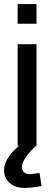

<svg xmlns="http://www.w3.org/2000/svg" viewBox="-20 -719 267 947"><path d="M101 208Q69 208 46 196Q23 184 11.5 164.5Q0 145 0 121Q0 96 13 71.5Q26 47 46 26Q66 5 86 -10L160 -2Q139 17 123 36Q107 55 97.5 72.5Q88 90 88 104Q88 120 98 130Q108 140 127 140Q136 140 150.5 137.5Q165 135 175 134L185 199Q167 202 143.5 205Q120 208 101 208ZM67 0V-501H160V0ZM67 -602V-699H160V-602Z"/></svg>

Font: Cairo Play SemiBold
Style: Regular
Weight: 600
Designer: Mohamed Gaber, Accademia di Belle Arti di Urbino
Foundry: Kief Type Foundry, Accademia di Belle Arti di Urbino
Version: Version 3.130;gftools[0.9.24]